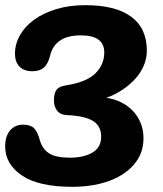

<svg xmlns="http://www.w3.org/2000/svg" viewBox="-37 -723 630 744"><path d="M375 -344Q405 -340 431.5 -327Q458 -314 477.5 -293.5Q497 -273 508 -246.5Q519 -220 519 -188Q519 -141 497 -106Q475 -71 437.5 -47Q400 -23 350 -11Q300 1 244 1Q113 1 48 -43Q-17 -87 -17 -156Q-17 -195 2 -217.5Q21 -240 53 -240Q81 -240 95 -226Q109 -212 118 -178Q127 -146 153 -129Q179 -112 234 -112Q288 -112 321.5 -132Q355 -152 355 -193Q355 -235 323 -254.5Q291 -274 222 -277Q197 -278 184.5 -294Q172 -310 172 -333Q172 -362 182 -375Q192 -388 217 -392Q297 -404 332 -438Q367 -472 367 -520Q367 -586 276 -586Q176 -586 157 -507Q149 -475 133 -461Q117 -447 88 -447Q56 -447 38.5 -465Q21 -483 21 -515Q21 -552 40 -586Q59 -620 94.5 -646Q130 -672 180.5 -687.5Q231 -703 294 -703Q410 -703 471 -658.5Q532 -614 532 -526Q532 -497 520.5 -469.5Q509 -442 488 -418.5Q467 -395 438 -375.5Q409 -356 375 -344Z"/></svg>

Font: Lebkuchenwelt
Style: Regular
Weight: 400
Designer: Vernon Adams
Foundry: Gereon Berster
Version: Version 1.000;PS 001.001;hotconv 1.0.56 